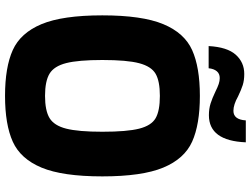

<svg xmlns="http://www.w3.org/2000/svg" viewBox="-134 -832 973 744"><g transform="rotate(90 352.0 -460.5)"><path d="M40 -371Q40 -525 74 -607Q108 -689 174.5 -719Q241 -749 352 -749Q463 -749 529.5 -719Q596 -689 630 -607Q664 -525 664 -371Q664 -217 630 -135.5Q596 -54 529.5 -24Q463 6 352 6Q241 6 174.5 -24Q108 -54 74 -135.5Q40 -217 40 -371ZM491 -371Q491 -467 479 -514Q467 -561 438.5 -577.5Q410 -594 352 -594Q295 -594 266.5 -577.5Q238 -561 225.5 -514Q213 -467 213 -371Q213 -278 225 -231Q237 -184 266 -166.5Q295 -149 352 -149Q409 -149 438 -166.5Q467 -184 479 -231Q491 -278 491 -371ZM267 -921Q292 -921 310.5 -915Q329 -909 354 -897Q386 -879 410 -879Q444 -879 447 -927H532Q526 -784 427 -784Q402 -784 381.5 -790.5Q361 -797 336 -809Q318 -818 306 -822Q294 -826 283 -826Q266 -826 256.5 -814.5Q247 -803 245 -783H159Q163 -855 192.5 -888Q222 -921 267 -921Z"/></g></svg>

Font: Exo ExtraBold
Style: Regular
Weight: 800
Designer: Natanael Gama
Foundry: Natanael Gama
Version: Version 1.500